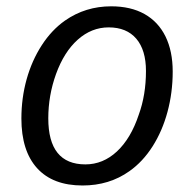

<svg xmlns="http://www.w3.org/2000/svg" viewBox="-20 -566 602 596"><path d="M46.4 -198.2Q46.4 -261.7 62.7 -320.1Q79.1 -378.4 109.6 -425.5Q140.1 -472.7 181.6 -502Q245.1 -546.4 325.2 -546.4Q385.7 -546.4 428.5 -522.5Q471.2 -498.5 493.7 -452.9Q516.1 -407.2 516.1 -343.8Q516.1 -278.8 500 -219Q483.9 -159.2 453.6 -111.6Q423.3 -64 381.8 -34.7Q319.3 9.8 236.3 9.8Q144 9.8 95.2 -43.9Q46.4 -97.7 46.4 -198.2ZM410.6 -209.5Q433.1 -271 433.1 -345.7Q433.1 -410.6 403.1 -445.8Q373 -481 317.4 -481Q264.2 -481 221.4 -442.9Q178.7 -404.8 153.8 -335.9Q129.9 -269.5 129.9 -198.7Q129.9 -55.7 245.1 -55.7Q299.8 -55.7 343 -95.9Q386.2 -136.2 410.6 -209.5Z"/></svg>

Font: Viking Open Sans
Style: Italic
Weight: 400
Italic angle: -12°
Foundry: Ascender Corporation
Version: Version 2.000